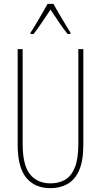

<svg xmlns="http://www.w3.org/2000/svg" viewBox="-20 -1021 526 1000"><path d="M414 -268Q414 -181 391 -131.5Q368 -82 329.5 -61.5Q291 -41 243 -41Q161 -41 116.5 -95.5Q72 -150 72 -268V-765H98V-272Q98 -160 136.5 -113Q175 -66 243 -66Q286 -66 318.5 -84.5Q351 -103 369.5 -148Q388 -193 388 -272V-765H414ZM258 -1001Q271 -978 289.5 -946Q308 -914 324.5 -887.5Q341 -861 347 -851V-844H332Q311 -870 287 -905.5Q263 -941 243 -971Q224 -943 199.5 -906Q175 -869 155 -844H139V-851Q150 -867 166 -894Q182 -921 199 -950Q216 -979 228 -1001Z"/></svg>

Font: Noto Sans Tamil UI ExtraCondensed Thin
Style: Regular
Weight: 100
Width: 2
Designer: Jelle Bosma - Monotype Design Team
Foundry: Monotype Imaging Inc.
Version: Version 2.004; ttfautohint (v1.8.4.7-5d5b)